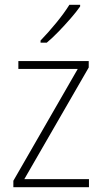

<svg xmlns="http://www.w3.org/2000/svg" viewBox="-20 -785 429 805"><path d="M353 0H36V-27L306 -496H57V-529H352V-502L82 -34H353ZM316 -758Q300 -735 276 -707.5Q252 -680 226 -653Q200 -626 176 -606H150V-615Q182 -648 216 -689.5Q250 -731 271 -765H316Z"/></svg>

Font: Noto Sans Arabic SemCond ExtLt
Style: Regular
Weight: 200
Width: 4
Designer: Monotype Design Team, Nadine Chahine, Nizar Qandah and Khaled Hosny
Foundry: Monotype Imaging Inc.
Version: Version 2.012; ttfautohint (v1.8.4.7-5d5b)